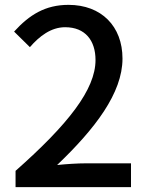

<svg xmlns="http://www.w3.org/2000/svg" viewBox="-20 -748 610 790"><path d="M44 -45V22H519V-76H335C299 -76 253 -73 215 -69C371 -218 484 -365 484 -507C484 -640 397 -728 262 -728C166 -728 101 -687 38 -618L103 -554C142 -599 190 -636 248 -636C331 -636 373 -581 373 -501C373 -380 261 -237 44 -45Z"/></svg>

Font: コーポレート・ロゴ ver3 Medium
Style: Regular
Weight: 500
Designer: [KANA_main] LOGOTYPE.JP [Source Han Sans] Ryoko NISHIZUKA 西塚涼子 (kana, bopomofo & ideographs); Paul D. Hunt (Latin, Greek
Version: Version 12.001;FEAKit 1.0